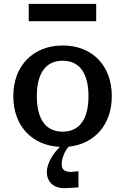

<svg xmlns="http://www.w3.org/2000/svg" viewBox="-20 -749 649 996"><path d="M171 -250C171 -371 219 -434 305 -434C391 -434 439 -371 439 -250C439 -129 391 -66 305 -66C219 -66 171 -129 171 -250ZM387 139 349 143C316 142 300 132 300 102C300 72 316 35 336 12C471 -2 560 -103 560 -250C560 -408 459 -513 306 -513C152 -513 49 -408 49 -250C49 -97 145 6 291 13L284 20C262 42 223 93 223 144C223 191 255 227 312 227C323 227 353 226 387 223ZM479 -729H129V-639H479Z"/></svg>

Font: Perun SemiBold
Style: Regular
Weight: 600
Foundry: Copyright (c) Stefan Peev, Context Ltd, 2016
Version: Version 1.089